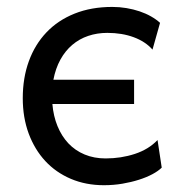

<svg xmlns="http://www.w3.org/2000/svg" viewBox="-20 -528 545 560"><path d="M424.8 -383.3Q404.3 -406.7 370.1 -419.4Q335.9 -432.1 293 -432.1Q263.2 -432.1 237.3 -423.3Q211.4 -414.6 190.9 -397.2Q170.4 -379.9 156.2 -354.2Q142.1 -328.6 135.7 -295.4H371.1V-224.6H132.8Q135.7 -189.5 147.7 -160.2Q159.7 -130.9 179.4 -109.9Q199.2 -88.9 226.8 -77.4Q254.4 -65.9 288.1 -65.9Q333 -65.9 373.3 -79.1Q413.6 -92.3 439.5 -119.6L451.7 -39.1Q441.9 -29.3 424.6 -20Q407.2 -10.7 385 -3.7Q362.8 3.4 336.9 7.8Q311 12.2 283.2 12.2Q230.5 12.2 186.8 -6.3Q143.1 -24.9 112.1 -58.3Q81.1 -91.8 63.7 -138.4Q46.4 -185.1 46.4 -241.7Q46.4 -300.8 64.2 -349.6Q82 -398.4 115.5 -433.6Q148.9 -468.8 197.5 -488.3Q246.1 -507.8 307.6 -507.8Q328.6 -507.8 348.9 -504.4Q369.1 -501 387.2 -494.9Q405.3 -488.8 420.4 -480.2Q435.5 -471.7 446.8 -461.4Z"/></svg>

Font: Andika
Style: Regular
Weight: 400
Designer: Victor Gaultney, Annie Olsen, Julie Remington, Don Collingsworth, Eric Hays
Foundry: SIL International
Version: Version 1.001